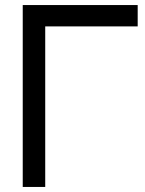

<svg xmlns="http://www.w3.org/2000/svg" viewBox="-20 -740 575 760"><path d="M70 0H159V-635.5H525V-720H70Z"/></svg>

Font: Eudonet Medium
Style: Regular
Weight: 500
Designer: Mikhail Sharanda
Foundry: Mikhail Sharanda
Version: Version 4.503;Glyphs 3.1.2 (3151)